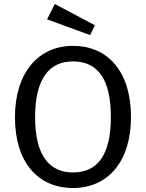

<svg xmlns="http://www.w3.org/2000/svg" viewBox="-20 -931 732 963"><path d="M216 -834 432 -755 456 -804 255 -911ZM346 -701C173 -701 55 -567 55 -343C55 -115 172 12 346 12C520 12 637 -119 637 -344C637 -573 520 -701 346 -701ZM346 -623C473 -623 536 -530 536 -344C536 -159 473 -66 346 -66C227 -66 156 -152 156 -343C156 -535 226 -623 346 -623Z"/></svg>

Font: Fira Sans
Style: Regular
Weight: 400
Designer: Carrois Corporate & Edenspiekermann AG
Foundry: Carrois Corporate GbR & Edenspiekermann AG
Version: Version 4.203